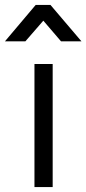

<svg xmlns="http://www.w3.org/2000/svg" viewBox="-45 -760 351 780"><path d="M95 0V-500H169V0ZM-25 -592 100 -740H160L286 -592H203L131 -676L58 -592Z"/></svg>

Font: TypoPRO Titillium Text
Style: 400 wt
Weight: 400
Designer: Accademia di Belle Arti di Urbino and others
Foundry: Accademia di Belle Arti di Urbino and others.
Version: Version 25.000